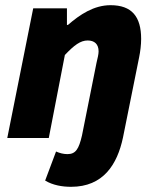

<svg xmlns="http://www.w3.org/2000/svg" viewBox="-20 -532 602 740"><path d="M254 188C378 188 432 102 454 -2L516 -310C521 -334 524 -360 524 -382C524 -468 488 -512 406 -512C342 -512 288 -476 242 -436H238V-500H108L8 0H168L230 -320C266 -358 290 -376 318 -376C344 -376 360 -362 360 -334C360 -322 356 -308 352 -290L296 -10C284 42 272 62 240 62C224 62 210 58 196 52L154 164C184 182 220 188 254 188Z"/></svg>

Font: Source Sans Pro Black
Style: Italic
Weight: 900
Italic angle: -11°
Designer: Paul D. Hunt
Foundry: Adobe Systems Incorporated
Version: Version 3.006;hotconv 1.0.111;makeotfexe 2.5.65597